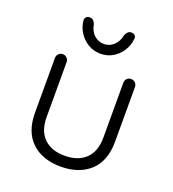

<svg xmlns="http://www.w3.org/2000/svg" viewBox="-133 -821 835 929"><g transform="rotate(20 284.5 -356.5)"><path d="M461 -508Q474 -508 482.5 -499Q491 -490 491 -478V-196Q491 -97 435 -45Q379 7 284 7Q190 7 134.5 -45Q79 -97 79 -196V-478Q79 -490 87.5 -499Q96 -508 109 -508Q122 -508 130.5 -499Q139 -490 139 -478V-196Q139 -124 177.5 -86.5Q216 -49 284 -49Q353 -49 392 -86.5Q431 -124 431 -196V-478Q431 -490 439 -499Q447 -508 461 -508ZM278 -572Q244 -572 215.5 -588.5Q187 -605 168.5 -633Q150 -661 147 -693Q145 -704 151.5 -712Q158 -720 169 -720Q182 -720 189 -713.5Q196 -707 200 -696Q206 -661 227.5 -641.5Q249 -622 278 -622Q306 -622 327.5 -641.5Q349 -661 356 -696Q361 -707 367.5 -713.5Q374 -720 386 -720Q397 -720 404 -712.5Q411 -705 408 -693Q405 -661 387 -633Q369 -605 341 -588.5Q313 -572 278 -572Z"/></g></svg>

Font: zvoove
Style: Regular
Weight: 400
Designer: Vernon Adams (Nunito) & Andrew Paglinawan (Quicksand)
Foundry: zvoove
Version: Version 3.006